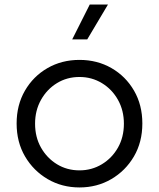

<svg xmlns="http://www.w3.org/2000/svg" viewBox="-20 -811 698 843"><path d="M329 12Q252 12 189.5 -24.5Q127 -61 90 -124Q53 -187 53 -269Q53 -350 89.5 -413Q126 -476 188.5 -512Q251 -548 329 -548Q407 -548 469.5 -512Q532 -476 568.5 -413Q605 -350 605 -269Q605 -187 568 -124Q531 -61 468.5 -24.5Q406 12 329 12ZM329 -63Q383 -63 427.5 -90Q472 -117 498 -163Q524 -209 524 -268Q524 -326 498 -372.5Q472 -419 427.5 -446Q383 -473 329 -473Q274 -473 230 -446Q186 -419 160 -372.5Q134 -326 134 -268Q134 -209 160 -163Q186 -117 230 -90Q274 -63 329 -63ZM297 -638 374 -791H454L363 -638Z"/></svg>

Font: Plus Jakarta Text Light
Style: Regular
Weight: 300
Designer: Gumpita Rahayu
Foundry: Tokotype Studio
Version: Version 1.000